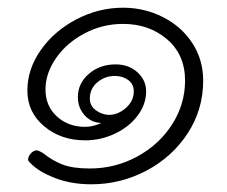

<svg xmlns="http://www.w3.org/2000/svg" viewBox="-20 -486 590 498"><path d="M507 -277Q507 -202 467 -140.5Q427 -79 360 -43.5Q293 -8 217 -8Q164 -8 122 -24.5Q80 -41 60 -62Q55 -66 53.5 -69.5Q52 -73 54 -78Q55 -83 61.5 -89.5Q68 -96 75 -96Q80 -96 93 -88Q115 -70 141.5 -59.5Q168 -49 213 -49Q279 -49 336 -80Q393 -111 426.5 -163.5Q460 -216 460 -277Q460 -344 413.5 -384Q367 -424 299 -424Q246 -424 199.5 -399.5Q153 -375 125.5 -335.5Q98 -296 98 -254Q98 -211 127.5 -184Q157 -157 201 -157Q221 -157 243 -167Q216 -168 199 -187.5Q182 -207 182 -234Q182 -270 210.5 -294.5Q239 -319 280 -319Q314 -319 336.5 -298.5Q359 -278 359 -249Q359 -215 336.5 -185.5Q314 -156 277.5 -139Q241 -122 201 -122Q138 -122 94.5 -158.5Q51 -195 51 -251Q51 -307 86 -356.5Q121 -406 178.5 -436Q236 -466 299 -466Q355 -466 403 -441.5Q451 -417 479 -374Q507 -331 507 -277ZM262 -188Q286 -188 306.5 -206Q327 -224 327 -249Q327 -268 312.5 -278.5Q298 -289 278 -289Q252 -289 232.5 -272.5Q213 -256 213 -230Q213 -212 228 -200.5Q243 -189 262 -188Z"/></svg>

Font: Mali Light
Style: Italic
Weight: 300
Italic angle: -10°
Version: Version 1.000; ttfautohint (v1.6)